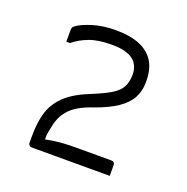

<svg xmlns="http://www.w3.org/2000/svg" viewBox="-86 -878 573 587"><g transform="rotate(20 200.0 -584.5)"><path d="M330 -372Q327 -372 308.5 -372Q290 -372 262 -372Q234 -372 203 -372Q172 -372 144.5 -372Q117 -372 98 -372Q79 -372 76 -372Q73 -372 70.5 -373.5Q68 -375 66.5 -377.5Q65 -380 65 -383V-407Q65 -447 74 -479.5Q83 -512 109 -538.5Q135 -565 184 -585Q226 -602 249 -615.5Q272 -629 281 -646Q290 -663 290 -687Q290 -703 283.5 -716Q277 -729 266 -736Q257 -742 242 -746.5Q227 -751 198 -751Q155 -751 126 -740Q97 -729 77 -712H65Q65 -716 65 -721Q65 -726 65 -730.5Q65 -735 65 -739.5Q65 -744 65 -748Q65 -753 66 -757Q67 -761 73 -765Q87 -776 120.5 -786.5Q154 -797 196 -797Q243 -797 274 -784Q305 -771 320.5 -746Q336 -721 336 -683V-677Q336 -650 324 -627.5Q312 -605 285 -586.5Q258 -568 213 -552Q165 -536 143 -514Q121 -492 113.5 -461.5Q106 -431 101 -387L106 -451V-379L81 -403Q111 -411 139 -414.5Q167 -418 201 -418H319Q324 -418 327 -415Q330 -412 330 -407Q330 -403 330 -398.5Q330 -394 330 -389.5Q330 -385 330 -380.5Q330 -376 330 -372Z"/></g></svg>

Font: Recursive Sans Linear Light
Style: Regular
Weight: 300
Version: Version 1.085